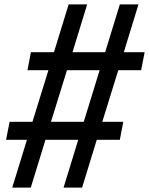

<svg xmlns="http://www.w3.org/2000/svg" viewBox="-20 -750 676 870"><path d="M119.5 100 186 -116.5H334.5L268 100H352L418.5 -116.5H523L538.5 -198H443.5L516 -432H619.5L635.5 -513.5H541L607.5 -730H523L456.5 -513.5H308.5L375 -730H291L224.5 -513.5H120L104.5 -432H199.5L127 -198H23.5L7.5 -116.5H102L35.5 100ZM211 -198 283.5 -432H431.5L359.5 -198Z"/></svg>

Font: Monaspace Krypton
Style: Italic
Weight: 400
Italic angle: -11°
Designer: Riley Cran & the Lettermatic Team
Foundry: Lettermatic
Version: Version 1.101 (Monaspace Krypton)